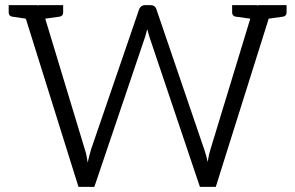

<svg xmlns="http://www.w3.org/2000/svg" viewBox="-20 -731 1155 751"><path d="M1101 -682Q1101 -669 1088 -666L1031 -658L824 0H762L564 -588L556 -617L548 -588L349 0H287L81 -658L27 -666Q14 -669 14 -682V-711H122Q127 -711 129 -710H131V-711H227V-682Q227 -669 214 -666L157 -658L312 -146Q317 -132 319.5 -116Q322 -100 323 -95Q330 -126 333 -135Q336 -144 336 -146L524 -694Q526 -701 532.5 -706Q539 -711 548 -711H568Q587 -711 592 -694L779 -146Q789 -117 792 -97Q798 -132 803 -146L959 -658L901 -666Q888 -669 888 -682V-711H985V-710H988Q990 -711 994 -711H1101Z"/></svg>

Font: Aleo Light
Style: Regular
Weight: 300
Designer: Alessio Laiso
Foundry: Alessio Laiso
Version: Version 2.000